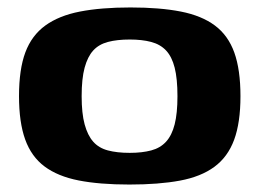

<svg xmlns="http://www.w3.org/2000/svg" viewBox="-20 -488 696 515"><path d="M327 7Q247 7 191 -4Q135 -15 99.5 -41.5Q64 -68 47.5 -114Q31 -160 31 -230Q31 -302 48 -347.5Q65 -393 101.5 -419.5Q138 -446 194.5 -457Q251 -468 330 -468Q409 -468 465 -457Q521 -446 556.5 -419.5Q592 -393 608.5 -347Q625 -301 625 -230Q625 -159 608 -113Q591 -67 555 -40.5Q519 -14 462.5 -3.5Q406 7 327 7ZM328 -78Q361 -78 385.5 -84.5Q410 -91 425.5 -108Q441 -125 448.5 -154.5Q456 -184 456 -230Q456 -277 448.5 -306.5Q441 -336 425.5 -352.5Q410 -369 385.5 -375.5Q361 -382 328 -382Q294 -382 269.5 -375.5Q245 -369 230 -352.5Q215 -336 207 -306.5Q199 -277 199 -230Q199 -184 207 -154.5Q215 -125 230 -108Q245 -91 269.5 -84.5Q294 -78 328 -78Z"/></svg>

Font: Genos
Style: Bold
Weight: 700
Designer: Robert E. Leuschke
Foundry: Robert E. Leuschke
Version: Version 1.010